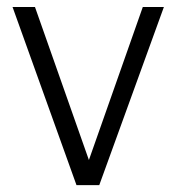

<svg xmlns="http://www.w3.org/2000/svg" viewBox="-20 -539 515 560"><path d="M203.1 1H269.5L458 -518.6H396.5L239.3 -72.3L82 -518.6H16.6Z"/></svg>

Font: Dotum
Style: Regular
Weight: 400
Version: Version 2.21